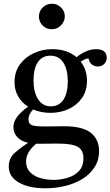

<svg xmlns="http://www.w3.org/2000/svg" viewBox="-20 -756 593 1031"><path d="M223 255Q135 255 81 224Q27 193 27 138Q27 95 57 67Q87 39 131 11Q92 2 72 -20.5Q52 -43 52 -74Q52 -128 131 -183Q98 -204 78 -237.5Q58 -271 58 -315Q58 -370 86.5 -409.5Q115 -449 161.5 -470.5Q208 -492 261 -492Q339 -492 391 -449Q445 -492 497 -492Q523 -492 538 -480.5Q553 -469 553 -447Q553 -425 539 -412Q525 -399 505 -399Q486 -399 472.5 -410.5Q459 -422 455 -443Q441 -440 432.5 -436Q424 -432 413 -425Q447 -382 447 -323Q447 -268 420 -229.5Q393 -191 348.5 -170.5Q304 -150 251 -150Q201 -150 158 -168Q133 -143 133 -115Q133 -90 152 -83.5Q171 -77 222 -77Q245 -77 277 -77.5Q309 -78 324 -78Q424 -78 468 -42.5Q512 -7 512 55Q512 104 488 141.5Q464 179 423 204.5Q382 230 330.5 242.5Q279 255 223 255ZM174 16Q120 61 120 111Q120 146 141 168Q162 190 196 200Q230 210 268 210Q302 210 339 200Q376 190 402 164.5Q428 139 428 93Q428 51 398.5 33Q369 15 289 15Q270 15 242 15.5Q214 16 180 16Q177 16 174 16ZM253 -185Q297 -185 320.5 -220.5Q344 -256 344 -319Q344 -383 320 -420Q296 -457 250 -457Q207 -457 183.5 -422.5Q160 -388 160 -325Q160 -261 184.5 -223Q209 -185 253 -185ZM189 -667Q189 -696 209.5 -716Q230 -736 259 -736Q287 -736 307.5 -716Q328 -696 328 -668Q328 -642 308 -620.5Q288 -599 257 -599Q229 -599 209 -619Q189 -639 189 -667Z"/></svg>

Font: Castoro
Style: Regular
Weight: 400
Designer: John Hudson
Foundry: Tiro Typeworks Ltd.
Version: Version 2.04